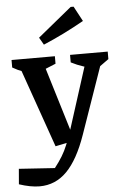

<svg xmlns="http://www.w3.org/2000/svg" viewBox="-84 -799 670 1046"><g transform="rotate(-5 250.5 -275.5)"><path d="M-22 183 -15 99 181 112Q206 80 223 52Q240 24 252.5 -7Q265 -38 279 -78L409 -485H498L348 -55Q302 77 239.5 140.5Q177 204 90 204Q65 204 36.5 198.5Q8 193 -22 183ZM195 -6 27 -485H162L301 -28ZM122 -408Q90 -414 58 -425.5Q26 -437 -3 -454V-495H234V-454ZM459 -408Q422 -414 386 -425.5Q350 -437 317 -454V-495H523V-454ZM180 -563 157 -603 343 -755H359L403 -673Q348 -642 292.5 -614.5Q237 -587 180 -563Z"/></g></svg>

Font: Piazzolla Thin
Style: Bold
Weight: 700
Version: Version 2.005